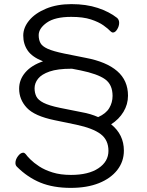

<svg xmlns="http://www.w3.org/2000/svg" viewBox="-20 -834 715 933"><path d="M245 -250Q148 -270 110.5 -310Q73 -350 73 -403Q73 -447 103 -482Q133 -517 189 -536Q136 -557 114.5 -588.5Q93 -620 93 -661Q93 -700 122 -735Q151 -770 204 -792Q257 -814 327 -814Q399 -814 455 -795.5Q511 -777 549 -747Q559 -738 559 -723Q559 -707 549.5 -691.5Q540 -676 529 -676Q523 -676 517 -682Q506 -694 483 -710.5Q460 -727 422 -739.5Q384 -752 326 -752Q247 -752 207.5 -724Q168 -696 168 -663Q168 -641 176.5 -625Q185 -609 211.5 -597Q238 -585 291 -574L396 -553Q497 -534 549.5 -488.5Q602 -443 602 -369Q602 -327 580 -290.5Q558 -254 520 -230Q582 -180 582 -102Q582 -49 550 -8Q518 33 460.5 56Q403 79 324 79Q239 79 176.5 53.5Q114 28 62 -24Q55 -31 55 -42Q55 -59 67.5 -75.5Q80 -92 93 -92Q99 -92 105 -85Q111 -76 127.5 -59.5Q144 -43 170.5 -25.5Q197 -8 235.5 4Q274 16 325 16Q410 16 458.5 -16.5Q507 -49 507 -101Q507 -154 469 -182.5Q431 -211 351 -228ZM376 -289Q399 -285 419 -279Q439 -273 457 -265Q495 -282 511 -309Q527 -336 527 -368Q527 -423 490.5 -449Q454 -475 371 -492L330 -500H326Q260 -500 221 -486.5Q182 -473 165 -451.5Q148 -430 148 -405Q148 -383 156.5 -365.5Q165 -348 191.5 -334.5Q218 -321 271 -310Z"/></svg>

Font: Moon Stars Kai T HW
Style: Regular
Weight: 400
Designer: GuiWonder
Version: Version 1.101